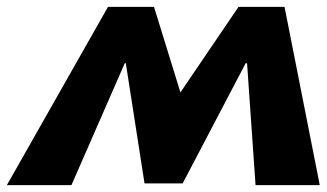

<svg xmlns="http://www.w3.org/2000/svg" viewBox="-33 -539 953 559"><path d="M711 0H898L795.4 -519H661.4L492.3 -270L415.4 -519H281.4L-13 0H175L330.3 -355H333.3L387.8 -5H498.8L682.3 -355H686.3Z"/></svg>

Font: Hussar Milosc
Style: Obl
Weight: 700
Foundry: Cannot Into Space Fonts
Version: Version 1.02